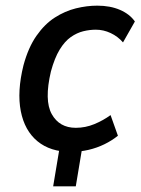

<svg xmlns="http://www.w3.org/2000/svg" viewBox="-20 -528 497 679"><path d="M168 131 197 -43H277L248 131ZM230 9Q158 9 112.5 -28.5Q67 -66 53.5 -135Q40 -204 63 -297Q80 -360 109 -401.5Q138 -443 174 -466Q210 -489 248.5 -498.5Q287 -508 324 -508Q370 -508 404.5 -493Q439 -478 457 -452L415 -378Q397 -399 371.5 -411Q346 -423 319 -423Q297 -423 274.5 -417.5Q252 -412 230.5 -397Q209 -382 191 -352.5Q173 -323 160 -275Q136 -173 163 -124.5Q190 -76 248 -76Q282 -76 313.5 -89Q345 -102 371 -121L397 -48Q376 -31 349.5 -18Q323 -5 293 2Q263 9 230 9Z"/></svg>

Font: Nunito Sans 7pt Condensed SemiBold
Style: Italic
Weight: 600
Width: 3
Italic angle: -9°
Designer: Vernon Adams
Foundry: Vernon Adams
Version: Version 3.101;gftools[0.9.27]